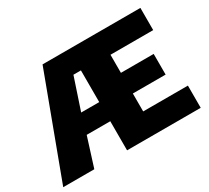

<svg xmlns="http://www.w3.org/2000/svg" viewBox="-138 -873 1181 1086"><g transform="rotate(-30 453.0 -330.0)"><path d="M599 -145H891V0H410V-190H256L196 0H-7L239 -660H878V-515H599V-397H813V-262H599ZM292 -315H410V-522H361Z"/></g></svg>

Font: Work Sans ExtraBold
Style: Regular
Weight: 800
Designer: Wei Huang
Foundry: Wei Huang
Version: Version 2.012; ttfautohint (v1.8.3)